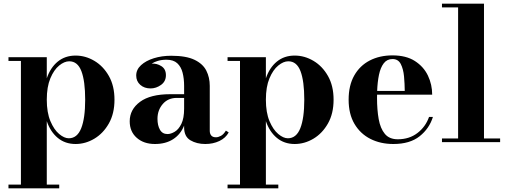

<svg xmlns="http://www.w3.org/2000/svg" viewBox="-20 -770 2755 1040"><path d="M25.9 230H93.3V-439.9H25.9V-460H233.4V-345.9Q252.9 -403.6 292.8 -436.3Q332.8 -469 389.4 -469Q442.9 -469 491.1 -440.4Q539.3 -411.9 569.7 -358.4Q600.1 -304.9 600.1 -230Q600.1 -155 569.7 -101.3Q539.3 -47.6 491.1 -18.8Q442.9 10 389.4 10Q332.8 10 292.8 -23.1Q252.9 -56.2 233.4 -113.8V230H300.8V250H25.9ZM233.4 -230Q233.4 -160.2 253.1 -113.8Q272.7 -67.4 300.4 -44.2Q328.1 -21 352.5 -21Q398.2 -21 419.8 -75.2Q441.4 -129.4 441.4 -230Q441.4 -330.6 421 -384.3Q400.6 -438 355 -438Q328.6 -438 300.4 -415Q272.2 -392.1 252.8 -345.9Q233.4 -299.8 233.4 -230Z M902.8 -259.8H977.3V-304.9Q977.3 -344 969.1 -376.1Q960.9 -408.2 940.2 -427.4Q919.4 -446.5 881.8 -446.5Q856 -446.5 835.2 -440.3Q814.5 -434.1 801.8 -425.3Q829.6 -427.2 854.1 -411.7Q878.7 -396.2 878.7 -362.8Q878.7 -329.1 852.3 -310.1Q825.9 -291 795.4 -291Q761.7 -291 739.7 -310.5Q717.8 -330.1 717.8 -360.8Q717.8 -393.1 744 -417.1Q770.3 -441.2 813.4 -454.6Q856.4 -468 907 -468Q987.8 -468 1033.3 -446.2Q1078.9 -424.3 1097.5 -387.5Q1116.2 -350.6 1116.2 -304.9V-61.5Q1116.2 -45.7 1124.3 -36Q1132.3 -26.4 1149.9 -26.4Q1162.1 -26.4 1176.5 -34.1Q1190.9 -41.7 1203.6 -62.5L1218.8 -52.7Q1202.4 -22.5 1168.3 -6.2Q1134.3 10 1091.8 10Q1045.4 10 1011.4 -10.1Q977.3 -30.3 977.3 -80.1V-89.8Q958 -41.7 917.6 -15.9Q877.2 10 819.3 10Q758.5 10 720.6 -23.6Q682.6 -57.1 682.6 -113Q682.6 -177 738.5 -218.4Q794.4 -259.8 902.8 -259.8ZM887.2 -43.9Q905.5 -43.9 926.5 -56.4Q947.5 -68.8 962.4 -99Q977.3 -129.2 977.3 -182.1V-239.7H938Q890.1 -239.7 861.6 -206.5Q833 -173.3 833 -126.5Q833 -90.8 846.3 -67.4Q859.6 -43.9 887.2 -43.9Z M1212.6 230H1280V-439.9H1212.6V-460H1420.2V-345.9Q1439.7 -403.6 1479.6 -436.3Q1519.5 -469 1576.2 -469Q1629.6 -469 1677.9 -440.4Q1726.1 -411.9 1756.5 -358.4Q1786.9 -304.9 1786.9 -230Q1786.9 -155 1756.5 -101.3Q1726.1 -47.6 1677.9 -18.8Q1629.6 10 1576.2 10Q1519.5 10 1479.6 -23.1Q1439.7 -56.2 1420.2 -113.8V230H1487.5V250H1212.6ZM1420.2 -230Q1420.2 -160.2 1439.8 -113.8Q1459.5 -67.4 1487.2 -44.2Q1514.9 -21 1539.3 -21Q1585 -21 1606.6 -75.2Q1628.2 -129.4 1628.2 -230Q1628.2 -330.6 1607.8 -384.3Q1587.4 -438 1541.7 -438Q1515.4 -438 1487.2 -415Q1459 -392.1 1439.6 -345.9Q1420.2 -299.8 1420.2 -230Z M2325 -136.7Q2305.7 -74 2253.1 -32Q2200.4 10 2110.6 10Q2041 10 1986.3 -17.7Q1931.6 -45.4 1900 -99Q1868.4 -152.6 1868.4 -230Q1868.4 -307.4 1898.8 -361Q1929.2 -414.6 1982.8 -442.3Q2036.4 -470 2106.2 -470Q2179.7 -470 2227.3 -439.5Q2274.9 -408.9 2298 -360.4Q2321 -311.8 2321 -257.3H2022.5Q2022.2 -248.8 2022.2 -240Q2022.2 -175.5 2031.2 -124.9Q2040.3 -74.2 2064.6 -44.9Q2088.9 -15.6 2134.5 -15.6Q2197.3 -15.6 2241.3 -49.6Q2285.4 -83.5 2304 -136.7ZM2106.2 -450.2Q2076.2 -450.2 2058.6 -427.1Q2041 -404.1 2032.8 -364.9Q2024.7 -325.7 2022.9 -277.3H2172.4Q2172.1 -315.9 2168.5 -356Q2164.8 -396 2150.9 -423.1Q2137 -450.2 2106.2 -450.2Z M2374 -20H2461.4V-730H2374V-750H2601.6V-20H2689V0H2374Z"/></svg>

Font: Bodoni* 11
Style: Bold
Weight: 700
Version: Version 2.000; ttfautohint (v1.8.1)